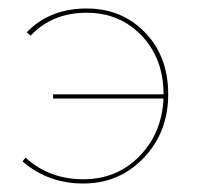

<svg xmlns="http://www.w3.org/2000/svg" viewBox="-20 -429 465 452"><path d="M184 -409Q267 -409 321.5 -352.5Q376 -296 376 -207Q376 -118 318.5 -57.5Q261 3 176 3Q93 3 33 -49L40 -58Q96 -7 176 -7Q255 -7 308 -61Q361 -115 365 -197H105V-207H365Q365 -291 313.5 -345Q262 -399 184 -399Q103 -399 52 -345L43 -353Q97 -409 184 -409Z"/></svg>

Font: EauTestInfant Hairline
Style: Italic
Weight: 250
Italic angle: -12°
Designer: Christian Thalmann (Catharsis Fonts)
Version: Version 0.001;PS 000.001;hotconv 1.0.88;makeotf.lib2.5.64775